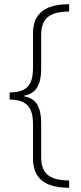

<svg xmlns="http://www.w3.org/2000/svg" viewBox="-20 -735 385 914"><path d="M309 159Q251 159 212.5 143.5Q174 128 155.5 96.5Q137 65 137 21V-146Q137 -187 125.5 -212Q114 -237 89.5 -249Q65 -261 26 -261V-295Q66 -295 90 -306.5Q114 -318 125.5 -343Q137 -368 137 -410V-577Q137 -622 155.5 -653Q174 -684 212 -699.5Q250 -715 309 -715V-680Q263 -680 234 -669Q205 -658 190.5 -633.5Q176 -609 176 -570V-404Q176 -352 157 -319.5Q138 -287 93 -279V-277Q139 -269 157.5 -236.5Q176 -204 176 -152V16Q176 54 190.5 78Q205 102 234 113Q263 124 309 124Z"/></svg>

Font: Noto Sans Hebrew Thin ExtraLight
Style: Regular
Weight: 250
Version: Version 3.001